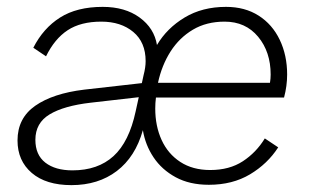

<svg xmlns="http://www.w3.org/2000/svg" viewBox="-20 -529 907 559"><path d="M188 10Q114 10 72.5 -25.5Q31 -61 31 -120Q31 -185 82.5 -221Q134 -257 225 -268L393 -287L398 -310Q404 -333 404 -351Q404 -406 368 -436Q332 -466 275 -466Q215 -466 177 -441Q139 -416 114 -365L77 -390Q106 -447 155 -478Q204 -509 279 -509Q344 -509 386.5 -478Q429 -447 437 -398Q466 -447 517.5 -478Q569 -509 638 -509Q693 -509 733 -483.5Q773 -458 794.5 -413Q816 -368 816 -312Q816 -279 807 -245H434Q432 -229 432 -213Q432 -162 450.5 -121.5Q469 -81 505 -57.5Q541 -34 592 -34Q648 -34 687 -59.5Q726 -85 751 -126L790 -100Q759 -52 708 -21.5Q657 9 588 9Q532 9 491.5 -13Q451 -35 427 -71Q403 -107 396 -150Q374 -72 320 -31Q266 10 188 10ZM634 -466Q581 -466 541.5 -442.5Q502 -419 476.5 -379Q451 -339 440 -288H766Q767 -294 767.5 -300Q768 -306 768 -312Q768 -378 731.5 -422Q695 -466 634 -466ZM83 -122Q83 -78 112 -55.5Q141 -33 191 -33Q265 -33 310.5 -74.5Q356 -116 375 -205L384 -246L244 -230Q166 -221 124.5 -196Q83 -171 83 -122Z"/></svg>

Font: Work Sans Light
Style: Italic
Weight: 300
Italic angle: -13°
Designer: Wei Huang
Foundry: Wei Huang
Version: Version 2.010; ttfautohint (v1.8.3)